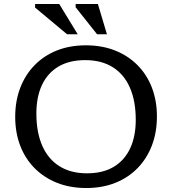

<svg xmlns="http://www.w3.org/2000/svg" viewBox="-20 -936 866 966"><path d="M412 -708Q493.5 -708 559.2 -681.8Q625 -655.5 672.2 -607.8Q719.5 -560 744.5 -494.5Q769.5 -429 769.5 -350Q769.5 -270.5 744.5 -204.8Q719.5 -139 672.8 -90.8Q626 -42.5 560.5 -16.2Q495 10 414 10Q332.5 10 266.8 -16.2Q201 -42.5 153.8 -90.2Q106.5 -138 81.5 -203.5Q56.5 -269 56.5 -348Q56.5 -427.5 81.5 -493.2Q106.5 -559 153.2 -607.2Q200 -655.5 265.5 -681.8Q331 -708 412 -708ZM417.5 -64Q497.5 -64 552 -96.5Q606.5 -129 634.8 -189.5Q663 -250 663 -333Q663 -428 633.5 -495.2Q604 -562.5 547.2 -598Q490.5 -633.5 408.5 -633.5Q328.5 -633.5 274 -601Q219.5 -568.5 191.2 -508.5Q163 -448.5 163 -364.5Q163 -270.5 192.5 -203Q222 -135.5 279 -99.8Q336 -64 417.5 -64ZM371 -763.5H317.5L156.5 -898V-916H278ZM518 -763.5H468.5L360.5 -899.5V-916H472.5Z"/></svg>

Font: Newsreader 9pt
Style: Regular
Weight: 400
Designer: Hugues Gentile
Foundry: Production Type
Version: Version 1.003